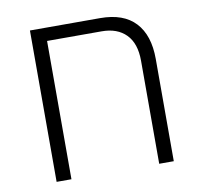

<svg xmlns="http://www.w3.org/2000/svg" viewBox="-70 -677 792 752"><g transform="rotate(-10 325.5 -301.0)"><path d="M96 -602H375Q468 -602 515 -551.5Q562 -501 562 -407V0H504V-410Q504 -479 469 -514.5Q434 -550 372 -550H155V0H96Z"/></g></svg>

Font: IBM Plex Sans Hebrew Light
Style: Regular
Weight: 300
Designer: Mike Abbink, Paul van der Laan, Pieter van Rosmalen, Yanek Iontef
Foundry: Bold Monday
Version: Version 1.2